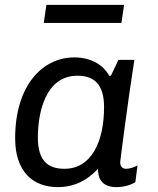

<svg xmlns="http://www.w3.org/2000/svg" viewBox="-20 -756 647 786"><path d="M488 -736H170L159 -662H477ZM284 -521C153 -521 42 -405 42 -190C42 -52 116 10 216 10C285 10 338 -18 381 -65C381 -24 398 10 457 10C493 10 521 -2 534 -10L543 -79C532 -72 511 -65 496 -65C483 -65 472 -73 472 -92C472 -95 502 -332 530 -511H465L434 -446H427C403 -490 353 -521 284 -521ZM297 -446C362 -446 406 -414 406 -318C406 -179 356 -65 244 -65C177 -65 135 -97 135 -193C135 -295 166 -446 297 -446Z"/></svg>

Font: Chivo
Style: Italic
Weight: 400
Italic angle: -8°
Designer: Hector Gatti
Foundry: Omnibus-Type
Version: Version 1.003;PS 001.003;hotconv 1.0.70;makeotf.lib2.5.58329